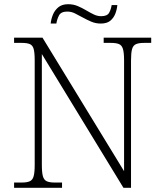

<svg xmlns="http://www.w3.org/2000/svg" viewBox="-20 -893 778 913"><path d="M47 0V-25H84Q108 -25 121.5 -31Q135 -37 140 -55Q145 -73 145 -109V-606Q145 -643 140 -660.5Q135 -678 121.5 -683.5Q108 -689 84 -689H47V-714H182L570 -79V-606Q570 -643 564.5 -660.5Q559 -678 545.5 -683.5Q532 -689 508 -689H473V-714H699V-689H665Q640 -689 626.5 -683Q613 -677 608 -659.5Q603 -642 603 -605V0H567L179 -636V-109Q179 -73 184 -55Q189 -37 202.5 -31Q216 -25 240 -25H275V0ZM459 -781Q435 -781 414 -790Q393 -799 374 -809.5Q355 -820 337 -829Q319 -838 300 -838Q270 -838 260.5 -819.5Q251 -801 248 -781H221Q223 -802 231.5 -823Q240 -844 257.5 -858.5Q275 -873 304 -873Q329 -873 350 -864Q371 -855 389.5 -844Q408 -833 425.5 -824.5Q443 -816 461 -816Q490 -816 499 -832.5Q508 -849 511 -869H538Q536 -847 528 -827Q520 -807 504 -794Q488 -781 459 -781Z"/></svg>

Font: Noto Rashi Hebrew ExtraLight
Style: Regular
Weight: 250
Version: Version 1.006